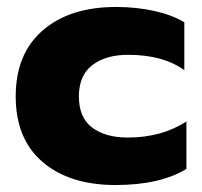

<svg xmlns="http://www.w3.org/2000/svg" viewBox="-20 -515 579 550"><path d="M25 -239Q25 -361 102.5 -428Q180 -495 312 -495Q371 -495 422.5 -483.5Q474 -472 508 -451V-314Q447 -358 347 -358Q283 -358 244.5 -328.5Q206 -299 206 -239Q206 -178 244 -149.5Q282 -121 346 -121Q443 -121 514 -167V-31Q438 15 311 15Q179 15 102 -51Q25 -117 25 -239Z"/></svg>

Font: Prompt
Style: Bold
Weight: 700
Designer: Katatrad Team
Foundry: CadsonDemak
Version: Version 1.000